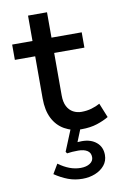

<svg xmlns="http://www.w3.org/2000/svg" viewBox="-95 -657 637 976"><g transform="rotate(-10 223.5 -169.5)"><path d="M289 14Q240 14 201.5 -8Q163 -30 142 -71.5Q121 -113 121 -174V-602H219V-173Q219 -138 230.5 -116Q242 -94 261.5 -83.5Q281 -73 304 -73Q332 -73 356 -80Q380 -87 400 -98L430 -24Q405 -9 370 2.5Q335 14 289 14ZM16 -392V-471H375V-392ZM251 263Q211 263 176.5 250Q142 237 108 214L137 165Q166 186 194 196.5Q222 207 251 207Q280 207 298.5 195Q317 183 317 163Q317 140 299.5 129Q282 118 253 118Q236 118 222 119Q208 120 195 122L189 113L239 -9H291L257 75Q262 75 268 74.5Q274 74 280 74Q326 74 354.5 98Q383 122 383 163Q383 194 364.5 216.5Q346 239 316 251Q286 263 251 263Z"/></g></svg>

Font: BioRhyme ExtraBold
Style: Regular
Weight: 400
Version: Version 1.600;gftools[0.9.33]